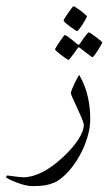

<svg xmlns="http://www.w3.org/2000/svg" viewBox="-73 -412 353 626"><path d="M221.2 -23.9Q221.2 2 213.6 29.5Q206.1 57.1 193.1 83Q180.2 108.9 163.1 131.3Q146 153.8 126.5 169.4Q114.7 179.2 101.6 184.3Q88.4 189.5 75.9 191.7Q63.5 193.8 52.2 194.3Q41 194.8 33.2 194.8Q20 194.8 4.9 190.7Q-10.3 186.5 -23.2 181.4Q-36.1 176.3 -44.7 171.6Q-53.2 167 -53.2 166Q-53.2 164.6 -51.8 162.4Q-50.3 160.2 -48.8 160.2Q-48.3 160.2 -41.7 161.1Q-35.2 162.1 -26.9 163.1Q-18.6 164.1 -10 165Q-1.5 166 3.9 166Q31.7 166 64.7 149.4Q97.7 132.8 133.8 99.1Q166 68.8 183.1 41.5Q200.2 14.2 200.2 -3.9Q200.2 -10.7 193.6 -26.4Q187 -42 179.2 -58.8Q171.4 -75.7 164.8 -90.1Q158.2 -104.5 158.2 -108.9Q158.2 -112.3 161.9 -121.6Q165.5 -130.9 170.4 -140.9Q175.3 -150.9 179.7 -158.9Q184.1 -167 185.1 -168Q195.3 -150.9 202.4 -132.3Q209.5 -113.8 213.6 -95.2Q217.8 -76.7 219.5 -58.3Q221.2 -40 221.2 -23.9ZM210.4 -358.9Q210.4 -356.9 206.1 -349.1Q201.7 -341.3 196.3 -332.8Q190.9 -324.2 185.5 -317.4Q180.2 -310.5 178.2 -310.5Q177.2 -310.5 170.2 -315.2Q163.1 -319.8 155 -325.7Q147 -331.5 140.6 -337.2Q134.3 -342.8 134.3 -344.7Q134.3 -346.7 138.9 -354.2Q143.6 -361.8 149.4 -370.1Q155.3 -378.4 160.4 -385Q165.5 -391.6 166.5 -391.6Q168.5 -391.6 175.8 -387Q183.1 -382.3 190.7 -376.5Q198.2 -370.6 204.3 -365.2Q210.4 -359.9 210.4 -358.9ZM260.3 -273.9Q260.3 -272 255.9 -264.2Q251.5 -256.3 246.1 -247.8Q240.7 -239.3 235.6 -232.4Q230.5 -225.6 228.5 -225.6Q227.5 -225.6 220.9 -230.2Q214.4 -234.9 207 -240.7Q198.2 -247.1 187.5 -255.9Q185.5 -257.8 183.6 -257.8Q182.1 -257.8 180.2 -254.9Q172.4 -244.1 166.5 -235.8Q161.1 -228.5 156.5 -222.7Q151.9 -216.8 150.4 -216.8Q148.9 -216.8 141.8 -221.4Q134.8 -226.1 127 -232.2Q119.1 -238.3 112.8 -243.9Q106.4 -249.5 106.4 -251Q106.4 -252.4 111.1 -260Q115.7 -267.6 121.3 -275.9Q127 -284.2 132.1 -291Q137.2 -297.9 138.2 -297.9Q140.6 -297.9 147.2 -293.2Q153.8 -288.6 160.6 -283.2Q168.9 -276.9 178.2 -268.6Q181.6 -266.1 183.1 -266.1Q184.6 -266.1 187.5 -269.5Q194.3 -279.8 200.2 -288.1Q205.6 -294.9 210.2 -300.8Q214.8 -306.6 216.3 -306.6Q217.8 -306.6 224.9 -302Q231.9 -297.4 239.7 -291.5Q247.6 -285.6 253.9 -280.3Q260.3 -274.9 260.3 -273.9Z"/></svg>

Font: Scheherazade
Style: Regular
Weight: 400
Designer: SIL International
Foundry: SIL International
Version: Version 2.100 (build 932/914)